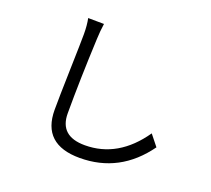

<svg xmlns="http://www.w3.org/2000/svg" viewBox="-133 -935 1266 1150"><g transform="rotate(20 500.0 -360.5)"><path d="M343 -762Q336 -714 334 -663Q322 -397 322 -185Q322 -40 483 -40Q695 -40 836 -244L891 -175Q735 42 480 42Q241 42 241 -178Q241 -256 246 -437Q251 -617 251 -663Q251 -720 242 -763Z"/></g></svg>

Font: Source Han Sans K Regular
Style: Regular
Weight: 400
Designer: Ryoko NISHIZUKA  (kana & ideographs); Paul D. Hunt (Latin, Greek & Cyrillic); Wenlong ZHANG  (bopomofo); Sandoll Communi
Foundry: Adobe Systems Incorporated
Version: Version 1.00 July 18, 2014, initial release